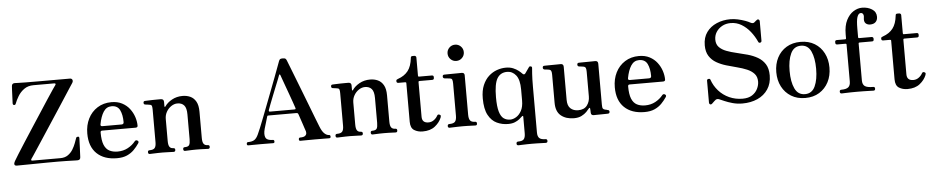

<svg xmlns="http://www.w3.org/2000/svg" viewBox="-47 -1113 8234 1694"><g transform="rotate(-5 4069.5 -265.5)"><path d="M601 0Q599 0 588 0Q564 -1 499 -2.5Q434 -4 330 -3L65 0Q45 0 42.5 -12Q40 -24 50 -41Q60 -59 86.5 -101Q113 -143 149.5 -200Q186 -257 227.5 -320.5Q269 -384 309 -445.5Q349 -507 382.5 -558.5Q416 -610 438 -642Q460 -674 463 -678Q469 -686 466 -690Q463 -694 453 -694H272Q222 -694 188 -669.5Q154 -645 133 -610Q112 -575 101 -545Q100 -541 96.5 -537.5Q93 -534 85 -535Q78 -536 76 -541Q74 -546 74 -550Q74 -553 75 -572.5Q76 -592 77 -618.5Q78 -645 79 -668Q80 -691 81 -701Q82 -727 108 -727Q113 -727 135 -726Q157 -725 205 -724.5Q253 -724 337 -724H596Q613 -724 618 -711Q623 -698 613 -683Q610 -678 591 -649.5Q572 -621 543 -575.5Q514 -530 478 -475.5Q442 -421 404 -362.5Q366 -304 330 -249.5Q294 -195 265 -150.5Q236 -106 217.5 -78.5Q199 -51 196 -47Q192 -41 194 -36.5Q196 -32 203 -32H451Q492 -32 519 -51Q546 -70 563 -98Q580 -126 590 -153.5Q600 -181 606 -198Q609 -207 624 -207Q631 -207 632.5 -202.5Q634 -198 634 -193Q634 -190 633 -167Q632 -144 631 -114Q630 -84 628.5 -58.5Q627 -33 627 -25Q626 0 601 0Z M950 12Q836 12 771.5 -50Q707 -112 707 -228Q707 -301 736 -359Q765 -417 818.5 -451Q872 -485 943 -485Q997 -485 1037 -464Q1077 -443 1103 -409Q1129 -375 1142 -335.5Q1155 -296 1155 -258Q1155 -242 1135 -242H839Q825 -242 825 -226Q825 -156 841 -117Q857 -78 887.5 -62Q918 -46 960 -46Q1011 -46 1051.5 -68Q1092 -90 1118 -123Q1129 -136 1143 -127Q1157 -118 1147 -103Q1127 -73 1101.5 -47Q1076 -21 1039.5 -4.5Q1003 12 950 12ZM846 -281H1015Q1035 -281 1035 -300Q1035 -365 1014.5 -407Q994 -449 941 -449Q896 -449 869.5 -408.5Q843 -368 830 -298Q827 -281 846 -281Z M1241 0Q1226 0 1226 -17Q1226 -33 1241 -33Q1275 -33 1287.5 -48Q1300 -63 1300 -99V-387Q1300 -407 1297 -418.5Q1294 -430 1281 -432Q1274 -434 1260 -435.5Q1246 -437 1239 -438Q1225 -440 1225 -454Q1225 -470 1240 -470Q1243 -470 1263 -471Q1283 -472 1308 -472.5Q1333 -473 1354 -473Q1375 -473 1381 -473Q1406 -472 1406 -447V-407Q1406 -403 1409 -402.5Q1412 -402 1415 -406Q1436 -438 1478 -461.5Q1520 -485 1573 -485Q1610 -485 1641 -471Q1672 -457 1691 -424Q1710 -391 1710 -333V-101Q1710 -63 1721.5 -48Q1733 -33 1758 -33Q1773 -33 1773 -17Q1773 0 1758 0Q1751 0 1733 -1Q1715 -2 1694 -2.5Q1673 -3 1655 -3Q1638 -3 1617 -2.5Q1596 -2 1578.5 -1Q1561 0 1553 0Q1538 0 1538 -17Q1538 -33 1553 -33Q1584 -33 1593 -48Q1602 -63 1602 -99V-319Q1602 -376 1581 -399.5Q1560 -423 1522 -423Q1494 -423 1467.5 -405.5Q1441 -388 1424.5 -359Q1408 -330 1408 -295V-101Q1408 -63 1419 -48Q1430 -33 1452 -33Q1468 -33 1468 -17Q1468 0 1452 0Q1441 0 1410.5 -1.5Q1380 -3 1354 -3Q1337 -3 1313 -2.5Q1289 -2 1269 -1Q1249 0 1241 0Z M2114 0Q2101 0 2101 -13Q2101 -29 2114 -29Q2149 -29 2169 -41.5Q2189 -54 2205 -89Q2213 -105 2228.5 -143Q2244 -181 2264.5 -234Q2285 -287 2308 -347Q2331 -407 2354 -467Q2377 -527 2396.5 -578.5Q2416 -630 2429.5 -667Q2443 -704 2448 -717Q2453 -730 2459.5 -734Q2466 -738 2482 -738Q2498 -738 2505 -734Q2512 -730 2517 -717Q2525 -697 2542.5 -652Q2560 -607 2583 -548Q2606 -489 2631 -424.5Q2656 -360 2679.5 -299Q2703 -238 2722 -188.5Q2741 -139 2752 -112Q2770 -66 2790.5 -47.5Q2811 -29 2830 -29Q2843 -29 2843 -13Q2843 0 2830 0Q2820 0 2789 -0.5Q2758 -1 2706 -1Q2663 -1 2624 -0.5Q2585 0 2575 0Q2562 0 2562 -13Q2562 -29 2575 -29Q2607 -29 2619.5 -39.5Q2632 -50 2632 -64.5Q2632 -79 2627 -89Q2626 -91 2621 -106.5Q2616 -122 2608.5 -144.5Q2601 -167 2593 -190.5Q2585 -214 2579 -232Q2575 -243 2571 -245Q2567 -247 2560 -247H2314Q2309 -247 2306 -246Q2303 -245 2301 -238Q2296 -217 2286.5 -188.5Q2277 -160 2270 -133.5Q2263 -107 2263 -90Q2263 -53 2281.5 -41Q2300 -29 2333 -29Q2346 -29 2346 -13Q2346 0 2333 0Q2323 0 2295.5 -0.5Q2268 -1 2224 -1Q2185 -1 2155 -0.5Q2125 0 2114 0ZM2329 -280H2546Q2550 -280 2554.5 -281.5Q2559 -283 2556 -293Q2548 -317 2536 -351.5Q2524 -386 2510 -424Q2496 -462 2483.5 -497Q2471 -532 2461.5 -558Q2452 -584 2449 -593Q2447 -598 2443.5 -599Q2440 -600 2438 -595Q2436 -588 2425 -560.5Q2414 -533 2398.5 -494.5Q2383 -456 2367 -415.5Q2351 -375 2338.5 -342.5Q2326 -310 2321 -295Q2317 -280 2329 -280Z M2902 0Q2887 0 2887 -17Q2887 -33 2902 -33Q2936 -33 2948.5 -48Q2961 -63 2961 -99V-387Q2961 -407 2958 -418.5Q2955 -430 2942 -432Q2935 -434 2921 -435.5Q2907 -437 2900 -438Q2886 -440 2886 -454Q2886 -470 2901 -470Q2904 -470 2924 -471Q2944 -472 2969 -472.5Q2994 -473 3015 -473Q3036 -473 3042 -473Q3067 -472 3067 -447V-407Q3067 -403 3070 -402.5Q3073 -402 3076 -406Q3097 -438 3139 -461.5Q3181 -485 3234 -485Q3271 -485 3302 -471Q3333 -457 3352 -424Q3371 -391 3371 -333V-101Q3371 -63 3382.5 -48Q3394 -33 3419 -33Q3434 -33 3434 -17Q3434 0 3419 0Q3412 0 3394 -1Q3376 -2 3355 -2.5Q3334 -3 3316 -3Q3299 -3 3278 -2.5Q3257 -2 3239.5 -1Q3222 0 3214 0Q3199 0 3199 -17Q3199 -33 3214 -33Q3245 -33 3254 -48Q3263 -63 3263 -99V-319Q3263 -376 3242 -399.5Q3221 -423 3183 -423Q3155 -423 3128.5 -405.5Q3102 -388 3085.5 -359Q3069 -330 3069 -295V-101Q3069 -63 3080 -48Q3091 -33 3113 -33Q3129 -33 3129 -17Q3129 0 3113 0Q3102 0 3071.5 -1.5Q3041 -3 3015 -3Q2998 -3 2974 -2.5Q2950 -2 2930 -1Q2910 0 2902 0Z M3657 12Q3614 12 3582 -8Q3550 -28 3550 -83V-426Q3550 -434 3541 -434H3480Q3464 -434 3464 -450V-453Q3464 -460 3468.5 -463.5Q3473 -467 3480 -469Q3538 -489 3569.5 -529.5Q3601 -570 3609 -643Q3609 -659 3625 -659H3642Q3648 -659 3653 -654.5Q3658 -650 3658 -643V-482Q3658 -473 3666 -473H3780Q3796 -473 3796 -458V-450Q3796 -434 3780 -434H3666Q3658 -434 3658 -426V-118Q3658 -63 3715 -63Q3742 -63 3763.5 -79Q3785 -95 3796 -116Q3804 -131 3821 -121Q3828 -117 3828 -111Q3828 -105 3825 -97Q3808 -54 3766.5 -21Q3725 12 3657 12Z M3897 0Q3881 0 3881 -16Q3881 -33 3897 -33Q3935 -33 3948 -49Q3961 -65 3961 -101V-385Q3961 -413 3955.5 -422.5Q3950 -432 3936 -433Q3929 -434 3912.5 -435.5Q3896 -437 3889 -438Q3875 -441 3875 -455Q3875 -471 3890 -471Q3893 -471 3915 -471.5Q3937 -472 3964.5 -472Q3992 -472 4015 -472.5Q4038 -473 4044 -473Q4069 -473 4069 -450V-101Q4069 -65 4081 -49Q4093 -33 4125 -33Q4140 -33 4140 -16Q4140 0 4125 0Q4118 0 4098 -1Q4078 -2 4055 -2.5Q4032 -3 4014 -3Q3997 -3 3972 -2.5Q3947 -2 3925.5 -1Q3904 0 3897 0ZM4007 -582Q3977 -582 3956 -603Q3935 -624 3935 -654Q3935 -684 3956 -705Q3977 -726 4007 -726Q4037 -726 4058 -705Q4079 -684 4079 -654Q4079 -624 4058 -603Q4037 -582 4007 -582Z M4488 207Q4472 207 4472 191Q4472 174 4488 174Q4526 174 4539 158Q4552 142 4552 106V-40Q4552 -48 4548 -48Q4544 -48 4539 -43Q4530 -34 4514 -21Q4498 -8 4473.5 2Q4449 12 4413 12Q4361 12 4314.5 -9.5Q4268 -31 4239 -84.5Q4210 -138 4210 -232Q4210 -301 4230.5 -349Q4251 -397 4284 -427Q4317 -457 4357 -471Q4397 -485 4436 -485Q4473 -485 4500.5 -473.5Q4528 -462 4547 -447Q4566 -432 4576 -421Q4591 -404 4603 -419Q4609 -427 4621.5 -445.5Q4634 -464 4641 -473Q4646 -480 4657 -477Q4668 -474 4667 -462Q4666 -451 4663 -410Q4660 -369 4660 -295V109Q4660 145 4676.5 159.5Q4693 174 4730 174Q4746 174 4746 191Q4746 207 4730 207Q4723 207 4699.5 206Q4676 205 4650 204.5Q4624 204 4606 204Q4589 204 4564 204.5Q4539 205 4517.5 206Q4496 207 4488 207ZM4435 -25Q4461 -25 4488.5 -41.5Q4516 -58 4535 -93Q4554 -128 4554 -184V-281Q4554 -368 4522.5 -407.5Q4491 -447 4444 -447Q4385 -447 4356 -399Q4327 -351 4327 -232Q4327 -149 4340.5 -104Q4354 -59 4378.5 -42Q4403 -25 4435 -25Z M4997 12Q4927 12 4882.5 -24Q4838 -60 4838 -139V-386Q4838 -409 4833.5 -420Q4829 -431 4814 -434Q4806 -436 4794.5 -437Q4783 -438 4775 -439Q4761 -442 4761 -456Q4761 -472 4776 -472Q4779 -472 4799.5 -472.5Q4820 -473 4846 -473Q4872 -473 4893.5 -473.5Q4915 -474 4921 -474Q4946 -474 4946 -448V-155Q4946 -103 4972 -79Q4998 -55 5040 -55Q5093 -55 5118.5 -88.5Q5144 -122 5144 -168V-386Q5144 -409 5139.5 -420Q5135 -431 5120 -434Q5112 -436 5100.5 -437Q5089 -438 5081 -439Q5067 -442 5067 -456Q5067 -472 5082 -472Q5085 -472 5105.5 -472.5Q5126 -473 5152 -473Q5178 -473 5199.5 -473.5Q5221 -474 5227 -474Q5252 -474 5252 -448V-87Q5252 -59 5257.5 -51Q5263 -43 5276 -40Q5283 -39 5288.5 -37.5Q5294 -36 5299 -34Q5314 -33 5314 -18Q5314 -2 5298 -2Q5295 -2 5278 -1.5Q5261 -1 5238.5 -1Q5216 -1 5197.5 -0.5Q5179 0 5173 0Q5149 0 5148 -23Q5148 -29 5147.5 -41Q5147 -53 5146 -60Q5146 -67 5142.5 -67.5Q5139 -68 5134 -62Q5126 -51 5109 -33.5Q5092 -16 5064.5 -2Q5037 12 4997 12Z M5622 12Q5508 12 5443.5 -50Q5379 -112 5379 -228Q5379 -301 5408 -359Q5437 -417 5490.5 -451Q5544 -485 5615 -485Q5669 -485 5709 -464Q5749 -443 5775 -409Q5801 -375 5814 -335.5Q5827 -296 5827 -258Q5827 -242 5807 -242H5511Q5497 -242 5497 -226Q5497 -156 5513 -117Q5529 -78 5559.5 -62Q5590 -46 5632 -46Q5683 -46 5723.5 -68Q5764 -90 5790 -123Q5801 -136 5815 -127Q5829 -118 5819 -103Q5799 -73 5773.5 -47Q5748 -21 5711.5 -4.5Q5675 12 5622 12ZM5518 -281H5687Q5707 -281 5707 -300Q5707 -365 5686.5 -407Q5666 -449 5613 -449Q5568 -449 5541.5 -408.5Q5515 -368 5502 -298Q5499 -281 5518 -281Z M6489 12Q6443 12 6402 0.5Q6361 -11 6331.5 -24Q6302 -37 6290 -42Q6280 -47 6269 -46Q6258 -45 6250 -36Q6249 -35 6249 -35Q6248 -35 6244.5 -31.5Q6241 -28 6223 -11Q6213 -1 6204 -5.5Q6195 -10 6195 -21V-216Q6195 -228 6208.5 -230Q6222 -232 6225 -223Q6244 -167 6283 -123Q6322 -79 6376.5 -54.5Q6431 -30 6494 -30Q6546 -30 6578.5 -51Q6611 -72 6627 -104.5Q6643 -137 6643 -169Q6643 -212 6619 -238.5Q6595 -265 6556 -281.5Q6517 -298 6469.5 -310Q6422 -322 6375 -336Q6328 -350 6289 -372.5Q6250 -395 6226 -432.5Q6202 -470 6202 -528Q6202 -597 6235.5 -643.5Q6269 -690 6325 -714Q6381 -738 6446 -738Q6479 -738 6513 -730.5Q6547 -723 6576 -712.5Q6605 -702 6620 -693Q6644 -680 6657 -693Q6667 -703 6672.5 -706.5Q6678 -710 6678 -710Q6686 -718 6695 -713.5Q6704 -709 6704 -696V-525Q6704 -512 6691.5 -509Q6679 -506 6674 -519Q6652 -568 6618.5 -610Q6585 -652 6541.5 -678Q6498 -704 6446 -704Q6403 -704 6370 -685.5Q6337 -667 6318 -637Q6299 -607 6299 -570Q6299 -528 6323.5 -503Q6348 -478 6388 -463Q6428 -448 6476.5 -437Q6525 -426 6573 -412.5Q6621 -399 6661 -376Q6701 -353 6725.5 -314.5Q6750 -276 6750 -214Q6750 -143 6716 -92Q6682 -41 6623 -14.5Q6564 12 6489 12Z M7046 12Q6974 12 6921 -20.5Q6868 -53 6839 -109Q6810 -165 6810 -237Q6810 -309 6839 -365Q6868 -421 6921 -453Q6974 -485 7046 -485Q7118 -485 7170.5 -453Q7223 -421 7252 -365Q7281 -309 7281 -237Q7281 -165 7252 -109Q7223 -53 7170.5 -20.5Q7118 12 7046 12ZM7046 -22Q7108 -22 7135.5 -81.5Q7163 -141 7163 -237Q7163 -332 7135.5 -391.5Q7108 -451 7046 -451Q6984 -451 6956 -391.5Q6928 -332 6928 -237Q6928 -141 6956 -81.5Q6984 -22 7046 -22Z M7369 0Q7353 0 7353 -17Q7353 -33 7369 -33Q7411 -33 7430 -48Q7449 -63 7449 -99V-426Q7449 -434 7440 -434H7367Q7351 -434 7351 -450V-458Q7351 -473 7367 -473H7440Q7449 -473 7449 -482V-516Q7449 -593 7474 -642Q7499 -691 7536.5 -714.5Q7574 -738 7613 -738Q7663 -738 7700.5 -714.5Q7738 -691 7738 -647Q7738 -618 7721 -601Q7704 -584 7672 -584Q7647 -584 7631.5 -599.5Q7616 -615 7622 -652Q7625 -671 7616.5 -683Q7608 -695 7591 -691Q7575 -687 7565.5 -658Q7556 -629 7556 -558V-482Q7556 -473 7565 -473H7676Q7682 -473 7686.5 -468.5Q7691 -464 7691 -458V-450Q7691 -434 7676 -434H7565Q7556 -434 7556 -426V-99Q7556 -63 7576.5 -48Q7597 -33 7651 -33Q7666 -33 7666 -17Q7666 0 7651 0Q7644 0 7618.5 -1Q7593 -2 7561.5 -2.5Q7530 -3 7502 -3Q7478 -3 7449.5 -2.5Q7421 -2 7398.5 -1Q7376 0 7369 0Z M7951 12Q7908 12 7876 -8Q7844 -28 7844 -83V-426Q7844 -434 7835 -434H7774Q7758 -434 7758 -450V-453Q7758 -460 7762.5 -463.5Q7767 -467 7774 -469Q7832 -489 7863.5 -529.5Q7895 -570 7903 -643Q7903 -659 7919 -659H7936Q7942 -659 7947 -654.5Q7952 -650 7952 -643V-482Q7952 -473 7960 -473H8074Q8090 -473 8090 -458V-450Q8090 -434 8074 -434H7960Q7952 -434 7952 -426V-118Q7952 -63 8009 -63Q8036 -63 8057.5 -79Q8079 -95 8090 -116Q8098 -131 8115 -121Q8122 -117 8122 -111Q8122 -105 8119 -97Q8102 -54 8060.5 -21Q8019 12 7951 12Z"/></g></svg>

Font: Zen Antique Soft
Style: Regular
Weight: 400
Designer: Yoshimichi Ohira
Foundry: Positype
Version: Version 1.001